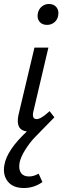

<svg xmlns="http://www.w3.org/2000/svg" viewBox="-42 -655 323 964"><path d="M204 -635Q229 -635 242 -618Q255 -601 250 -576Q246 -555 230.5 -542.5Q215 -530 194 -530Q169 -530 156 -546.5Q143 -563 148 -588Q152 -609 167.5 -622Q183 -635 204 -635ZM142 -57Q164 -57 207 -97L231 -66Q222 -56 186 -20Q150 16 128.5 39Q107 62 84.5 97.5Q62 133 56 163Q51 196 63.5 213.5Q76 231 104 231Q127 231 152 217L171 259Q129 289 78 289Q23 289 -3 256Q-29 223 -20 173Q-7 98 93 5Q34 -2 51 -79L131 -416H201L126 -97Q116 -57 142 -57Z"/></svg>

Font: EauTest Medium
Style: Italic
Weight: 500
Italic angle: -12°
Designer: Christian Thalmann (Catharsis Fonts)
Version: Version 0.001;PS 000.001;hotconv 1.0.88;makeotf.lib2.5.64775